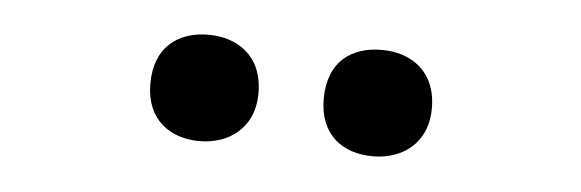

<svg xmlns="http://www.w3.org/2000/svg" viewBox="-26 -791 648 214"><g transform="rotate(5 298.5 -684.5)"><path d="M141 -684C141 -644 168 -625 201 -625C233 -625 262 -644 262 -684C262 -726 233 -744 201 -744C168 -744 141 -726 141 -684ZM335 -684C335 -644 361 -625 395 -625C427 -625 456 -644 456 -684C456 -726 427 -744 395 -744C361 -744 335 -726 335 -684Z"/></g></svg>

Font: Noto Sans Bengali SemiBold
Style: Regular
Weight: 600
Designer: Jelle Bosma - Monotype Design Team
Foundry: Monotype Imaging Inc.
Version: Version 2.003